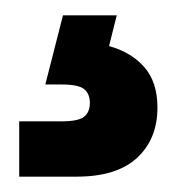

<svg xmlns="http://www.w3.org/2000/svg" viewBox="-20 -30 230 250"><path d="M5 128H60Q82 128 89.5 122Q97 116 97 104Q97 92 89.5 86Q82 80 60 80H39L62 -10H132L122 30Q151 38 168 57.5Q185 77 185 110Q185 151 158.5 175.5Q132 200 80 200H5Z"/></svg>

Font: PT Root UI Bold
Style: Regular
Weight: 700
Designer: Vitaly Kuzmin
Foundry: ParaType Ltd.
Version: Version 2.000G